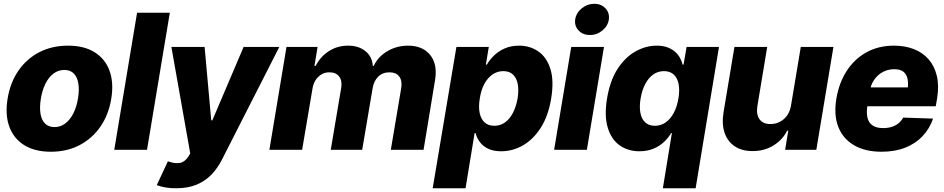

<svg xmlns="http://www.w3.org/2000/svg" viewBox="-20 -795 5012 1019"><path d="M250 10.3Q163.6 10.3 107.4 -25.4Q51.3 -61 28.8 -124.5Q6.3 -188 20.5 -272.5Q34.2 -356.4 77.4 -419.4Q120.6 -482.4 188 -517.6Q255.4 -552.7 341.3 -552.7Q426.8 -552.7 482.9 -517.3Q539.1 -481.9 561.8 -418.2Q584.5 -354.5 570.3 -270Q556.6 -186.5 513.2 -123.3Q469.7 -60.1 402.6 -24.9Q335.4 10.3 250 10.3ZM269.5 -120.6Q301.3 -120.6 326.7 -139.9Q352.1 -159.2 369.4 -193.6Q386.7 -228 394 -272.9Q401.4 -318.4 395.8 -352.3Q390.1 -386.2 371.6 -405Q353 -423.8 321.3 -423.8Q289.6 -423.8 263.9 -404.5Q238.3 -385.3 221.2 -350.8Q204.1 -316.4 196.8 -271Q189.5 -226.1 194.8 -192.1Q200.2 -158.2 219 -139.4Q237.8 -120.6 269.5 -120.6Z M881.3 -727.5 760.3 0H586.4L707.5 -727.5Z M915.5 204.1Q884.3 204.6 857.4 199.7Q830.6 194.8 812 187.5L871.1 61L874 62Q908.7 74.2 934.8 69.6Q960.9 64.9 979.5 36.1L989.7 19.5L889.6 -545.9H1065.9L1101.1 -156.2H1106.9L1272.9 -545.9H1462.4L1157.7 52.7Q1135.3 97.2 1102.5 131.3Q1069.8 165.5 1023.9 184.8Q978 204.1 915.5 204.1Z M1409.7 0 1500.5 -545.9H1665.5L1648.9 -445.3H1655.3Q1680.7 -495.1 1725.8 -523.9Q1771 -552.7 1827.6 -552.7Q1883.8 -552.7 1919.7 -523.4Q1955.6 -494.1 1958.5 -445.3H1963.4Q1986.3 -494.1 2035.9 -523.4Q2085.4 -552.7 2146 -552.7Q2222.7 -552.7 2262.9 -503.4Q2303.2 -454.1 2288.6 -367.7L2228 0H2054.2L2109.4 -327.6Q2115.7 -368.2 2098.1 -389.9Q2080.6 -411.6 2047.4 -411.1Q2011.2 -411.6 1987.3 -388.2Q1963.4 -364.7 1957.5 -325.7L1902.3 0H1735.4L1791 -329.6Q1796.9 -367.2 1779.5 -389.4Q1762.2 -411.6 1728 -411.1Q1706.1 -411.6 1687 -400.6Q1668 -389.6 1655 -369.9Q1642.1 -350.1 1638.2 -322.8L1583.5 0Z M2276.4 204.1 2402.3 -545.9H2574.2L2558.6 -452.1H2564Q2578.1 -477.1 2601.8 -500.2Q2625.5 -523.4 2658.9 -538.1Q2692.4 -552.7 2735.4 -552.7Q2792 -552.7 2836.2 -522.7Q2880.4 -492.7 2900.6 -430.7Q2920.9 -368.7 2905.3 -272.5Q2890.1 -179.7 2850.1 -117.2Q2810.1 -54.7 2755.4 -23.4Q2700.7 7.8 2640.1 7.8Q2599.1 7.8 2571 -5.6Q2543 -19 2526.6 -41.3Q2510.3 -63.5 2503.9 -88.9H2499L2450.7 204.1ZM2603 -127.4Q2635.3 -127.4 2660.4 -145.5Q2685.5 -163.6 2702.4 -196.3Q2719.2 -229 2727.1 -272.5Q2733.9 -316.4 2727.8 -348.9Q2721.7 -381.3 2702.4 -399.4Q2683.1 -417.5 2651.4 -417.5Q2619.6 -417.5 2593.8 -399.7Q2567.9 -381.8 2550.5 -349.6Q2533.2 -317.4 2526.4 -272.5Q2519 -228.5 2525.6 -196Q2532.2 -163.6 2551.8 -145.5Q2571.3 -127.4 2603 -127.4Z M2920.9 0 3011.7 -545.9H3185.5L3094.7 0ZM3110.4 -609.4Q3073.7 -608.9 3050.8 -633.3Q3027.8 -657.7 3032.7 -691.9Q3038.1 -726.6 3067.6 -750.7Q3097.2 -774.9 3133.8 -774.9Q3170.9 -774.9 3193.4 -750.7Q3215.8 -726.6 3211.4 -691.9Q3206.5 -657.7 3177.2 -633.3Q3147.9 -608.9 3110.4 -609.4Z M3498 204.1 3545.9 -88.9H3542Q3527.3 -63.5 3503.7 -41.3Q3480 -19 3447.5 -5.6Q3415 7.8 3373.5 7.8Q3313.5 7.8 3269 -23.4Q3224.6 -54.7 3205.6 -117.2Q3186.5 -179.7 3201.7 -272.5Q3217.8 -368.7 3258.5 -430.7Q3299.3 -492.7 3353.8 -522.7Q3408.2 -552.7 3464.8 -552.7Q3497.1 -552.7 3521 -544.2Q3544.9 -535.6 3561.5 -521.2Q3578.1 -506.8 3588.4 -488.8Q3598.6 -470.7 3603 -452.1H3607.9L3624 -545.9H3795.9L3671.9 204.1ZM3455.6 -127.4Q3487.8 -127.4 3513.2 -145.5Q3538.6 -163.6 3555.9 -196Q3573.2 -228.5 3580.6 -272.5Q3587.9 -317.4 3581.5 -349.6Q3575.2 -381.8 3555.4 -399.7Q3535.6 -417.5 3503.9 -417.5Q3471.7 -417.5 3446.5 -399.4Q3421.4 -381.3 3404.3 -348.9Q3387.2 -316.4 3379.9 -272.5Q3372.6 -229 3378.7 -196.3Q3384.8 -163.6 3404.3 -145.5Q3423.8 -127.4 3455.6 -127.4Z M4178.2 -235.4 4230 -545.9H4403.3L4312.5 0H4147L4163.6 -101.6H4157.7Q4132.8 -51.8 4083.7 -22.2Q4034.7 7.3 3973.6 6.8Q3917.5 6.8 3879.4 -18.6Q3841.3 -43.9 3825.7 -90.1Q3810.1 -136.2 3819.8 -197.8L3877.9 -545.9H4051.8L3999.5 -231.4Q3992.7 -187.5 4011.2 -161.9Q4029.8 -136.2 4069.8 -136.7Q4095.7 -136.7 4118.4 -148.2Q4141.1 -159.7 4157 -181.6Q4172.9 -203.6 4178.2 -235.4Z M4658.2 10.3Q4572.3 10.3 4513.4 -23.7Q4454.6 -57.6 4429.4 -120.8Q4404.3 -184.1 4418.9 -272Q4433.1 -356 4474.1 -419.2Q4515.1 -482.4 4578.9 -517.6Q4642.6 -552.7 4724.6 -552.7Q4783.2 -552.7 4830.1 -534.4Q4877 -516.1 4908.2 -480.5Q4939.5 -444.8 4951.9 -392.8Q4964.4 -340.8 4953.6 -273.4L4946.3 -231H4472.2L4488.8 -331.1H4880.4L4795.4 -308.6Q4801.8 -345.7 4797.4 -372.3Q4793 -398.9 4775.9 -413.3Q4758.8 -427.7 4726.1 -427.7Q4693.4 -427.7 4665.8 -413.1Q4638.2 -398.4 4619.9 -372.1Q4601.6 -345.7 4595.7 -310.1L4584 -238.3Q4577.6 -199.7 4583.5 -172.1Q4589.4 -144.5 4609.9 -129.9Q4630.4 -115.2 4667.5 -115.2Q4691.9 -115.2 4712.4 -121.6Q4732.9 -127.9 4748.5 -140.6Q4764.2 -153.3 4773.4 -170.9L4932.1 -165.5Q4913.6 -111.8 4876.2 -72.3Q4838.9 -32.7 4784.2 -11.2Q4729.5 10.3 4658.2 10.3Z"/></svg>

Font: Inter Tight ExtraBold
Style: Italic
Weight: 800
Italic angle: -9.39999°
Designer: Rasmus Andersson
Foundry: rsms
Version: Version 3.004